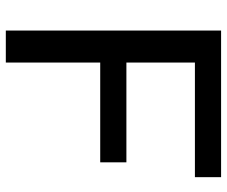

<svg xmlns="http://www.w3.org/2000/svg" viewBox="-80 -700 780 660"><g transform="rotate(90 310.0 -370.0)"><path d="M589 -650H195V-414.5H538V-324.5H195V0H85V-740H589Z"/></g></svg>

Font: Encode Sans Semi Expanded Medium
Style: Regular
Weight: 500
Width: 6
Designer: Multiple Designers
Foundry: Impallari Type
Version: Version 2.000